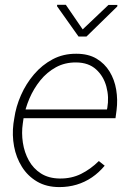

<svg xmlns="http://www.w3.org/2000/svg" viewBox="-20 -759 534 789"><path d="M224.1 9.8Q170.9 9.8 132.3 -12.9Q93.8 -35.6 70.1 -73.5Q46.4 -111.3 37.8 -157.5Q29.3 -203.6 35.2 -251L38.6 -272.5Q45.4 -320.8 66.2 -367.9Q86.9 -415 119.9 -453.6Q152.8 -492.2 196.5 -515.4Q240.2 -538.6 293.9 -538.1Q342.8 -538.1 376.5 -518.1Q410.2 -498 430.4 -464.8Q450.7 -431.6 457.5 -390.4Q464.4 -349.1 459 -306.2L454.6 -273.4H62L67.4 -309.1H419.4L420.9 -315.4Q428.7 -359.9 417.2 -402.8Q405.8 -445.8 374.8 -473.9Q343.8 -502 293 -502.4Q247.1 -502.9 210 -482.7Q172.9 -462.4 145.5 -428.5Q118.2 -394.5 100.8 -353.8Q83.5 -313 76.7 -272.5L73.7 -251.5Q67.9 -212.4 74 -172.6Q80.1 -132.8 98.4 -99.6Q116.7 -66.4 148.4 -46.1Q180.2 -25.9 225.6 -25.4Q273.9 -24.9 313.2 -44.4Q352.5 -64 386.2 -97.2L410.2 -78.1Q386.7 -49.8 357.7 -30Q328.6 -10.3 294.9 -0.2Q261.2 9.8 224.1 9.8ZM250.5 -739.3 319.8 -638.2 425.8 -738.8H462.4L461.9 -732.4L335.4 -608.9H302.7L214.4 -733.4L214.8 -739.3Z"/></svg>

Font: Roboto ExtraLight
Style: Italic
Weight: 250
Designer: Christian Robertson
Foundry: Google
Version: Version 3.009; 2024